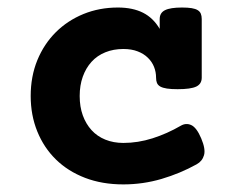

<svg xmlns="http://www.w3.org/2000/svg" viewBox="-20 -482 640 513"><path d="M462.9 -146Q477.1 -154.3 491.2 -147.7Q505.4 -141.1 517.6 -112.3Q529.8 -83.5 525.1 -67.4Q520.5 -51.3 505.4 -43Q461.4 -18.6 411.6 -3.9Q361.8 10.7 309.6 10.7Q252.9 10.7 207.3 -6.8Q161.6 -24.4 129.4 -55.9Q97.2 -87.4 79.6 -130.9Q62 -174.3 62 -225.6Q62 -277.8 79.8 -321.3Q97.7 -364.7 129.2 -396Q160.6 -427.2 203.1 -444.6Q245.6 -461.9 294.9 -461.9Q334.5 -461.9 362.1 -448Q389.6 -434.1 406.7 -404.8V-431.2Q406.7 -447.8 420.9 -454.8Q435.1 -461.9 466.3 -461.9Q481.9 -461.9 492.2 -460.2Q502.4 -458.5 508.3 -454.8Q514.2 -451.2 516.6 -445.3Q519 -439.5 519 -431.2V-274.4Q519 -257.8 504.4 -250.7Q489.7 -243.7 454.6 -243.7Q437 -243.7 426 -245.4Q415 -247.1 408.4 -250.7Q401.9 -254.4 399.4 -260.3Q397 -266.1 397 -274.4Q397 -289.6 391.6 -303.2Q386.2 -316.9 375.2 -327.6Q364.3 -338.4 347.9 -344.7Q331.5 -351.1 309.6 -351.1Q283.2 -351.1 261.5 -342.3Q239.7 -333.5 224.6 -316.9Q209.5 -300.3 201.2 -277.1Q192.9 -253.9 192.9 -225.6Q192.9 -196.8 201.2 -173.8Q209.5 -150.9 224.6 -134.3Q239.7 -117.7 261.5 -108.9Q283.2 -100.1 309.6 -100.1Q348.6 -100.1 387.7 -112.5Q426.8 -125 462.9 -146Z"/></svg>

Font: Courier Prime
Style: Bold
Weight: 700
Monospace: yes
Designer: Alan Dague-Greene
Foundry: Quote-Unquote Apps
Version: Version 1.202